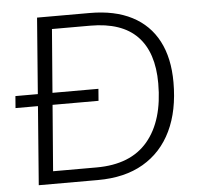

<svg xmlns="http://www.w3.org/2000/svg" viewBox="-51 -765 851 818"><g transform="rotate(-5 374.0 -356.0)"><path d="M12 -336 16 -387H371L367 -336ZM82 0 137 -712H362Q469 -712 542.5 -674Q616 -636 654 -563.5Q692 -491 692 -387Q692 -266 650.5 -179.5Q609 -93 529.5 -46.5Q450 0 335 0ZM148 -54H334Q480 -54 553.5 -141.5Q627 -229 627 -388Q627 -521 560.5 -589.5Q494 -658 360 -658H196Z"/></g></svg>

Font: Muli Light
Style: Italic
Weight: 300
Italic angle: -4.541°
Designer: Vernon Adams
Foundry: Vernon Adams
Version: Version 2.100; ttfautohint (v1.8.1.43-b0c9)